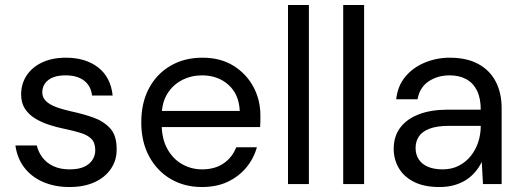

<svg xmlns="http://www.w3.org/2000/svg" viewBox="-20 -740 2095 772"><path d="M259 12Q200 12 153 -8.5Q106 -29 77.5 -66.5Q49 -104 42 -155H128Q134 -129 150.5 -107Q167 -85 194.5 -72Q222 -59 260 -59Q296 -59 318.5 -69.5Q341 -80 352 -97.5Q363 -115 363 -135Q363 -165 348.5 -180.5Q334 -196 306 -205Q278 -214 239 -222Q209 -228 178 -238Q147 -248 121.5 -263.5Q96 -279 80.5 -302.5Q65 -326 65 -360Q65 -403 87 -436.5Q109 -470 149.5 -489Q190 -508 245 -508Q324 -508 374.5 -469Q425 -430 433 -356H350Q346 -394 318.5 -415.5Q291 -437 244 -437Q198 -437 174 -418Q150 -399 150 -368Q150 -349 164 -334.5Q178 -320 204.5 -310Q231 -300 267 -292Q314 -282 355 -267.5Q396 -253 422.5 -224.5Q449 -196 449 -142Q450 -97 426.5 -62Q403 -27 360.5 -7.5Q318 12 259 12Z M792 12Q721 12 666 -20.5Q611 -53 579.5 -111.5Q548 -170 548 -248Q548 -327 579 -385Q610 -443 665.5 -475.5Q721 -508 794 -508Q867 -508 919 -475.5Q971 -443 999 -390.5Q1027 -338 1027 -276Q1027 -266 1027 -254.5Q1027 -243 1026 -229H611V-294H944Q941 -361 898.5 -399Q856 -437 792 -437Q749 -437 712 -418Q675 -399 652.5 -362.5Q630 -326 630 -271V-243Q630 -182 653 -141Q676 -100 713 -79.5Q750 -59 792 -59Q844 -59 879 -83Q914 -107 930 -148H1013Q1000 -102 970 -66Q940 -30 895.5 -9Q851 12 792 12Z M1138 0V-720H1222V0Z M1360 0V-720H1444V0Z M1747 12Q1685 12 1644 -9Q1603 -30 1583 -65Q1563 -100 1563 -141Q1563 -192 1589.5 -227Q1616 -262 1664.5 -280.5Q1713 -299 1779 -299H1913Q1913 -345 1898 -375.5Q1883 -406 1855 -421.5Q1827 -437 1788 -437Q1739 -437 1703 -412.5Q1667 -388 1659 -341H1573Q1579 -395 1610 -432Q1641 -469 1688.5 -488.5Q1736 -508 1788 -508Q1857 -508 1903.5 -482.5Q1950 -457 1973.5 -411.5Q1997 -366 1997 -305V0H1922L1917 -89Q1907 -68 1891.5 -49.5Q1876 -31 1855.5 -17.5Q1835 -4 1808 4Q1781 12 1747 12ZM1760 -59Q1796 -59 1824.5 -73.5Q1853 -88 1873 -113Q1893 -138 1903 -169Q1913 -200 1913 -233V-234H1786Q1737 -234 1707 -222.5Q1677 -211 1664 -191Q1651 -171 1651 -145Q1651 -119 1663.5 -99.5Q1676 -80 1700.5 -69.5Q1725 -59 1760 -59Z"/></svg>

Font: DM Sans 24pt
Style: Regular
Weight: 400
Designer: Colophon Foundry, Jonny Pinhorn
Foundry: Colophon Foundry
Version: Version 4.004;gftools[0.9.30]